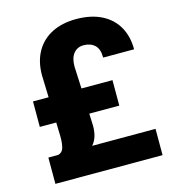

<svg xmlns="http://www.w3.org/2000/svg" viewBox="-107 -809 812 899"><g transform="rotate(-15 298.5 -360.0)"><path d="M570.3 -127.4V0H50.8V-127.4H98.6Q118.7 -132.8 124.8 -152.8Q130.9 -172.9 130.9 -207L128.9 -276.4H49.3V-399.9H125L121.6 -507.3Q121.6 -573.7 148.9 -621.8Q176.3 -669.9 226.3 -695.1Q276.4 -720.2 343.3 -720.2Q415 -720.2 466.1 -694.6Q517.1 -668.9 543.5 -622.3Q569.8 -575.7 569.8 -513.2H419.9Q419.9 -555.2 399.4 -574Q378.9 -592.8 345.2 -592.8Q315.4 -592.8 297.4 -570.8Q279.3 -548.8 279.3 -507.3L284.2 -399.9H434.6V-276.4H289.1L291.5 -217.8Q291.5 -189 284.9 -167Q278.3 -145 263.2 -127.4Z"/></g></svg>

Font: Heebo ExtraBold
Style: Regular
Weight: 800
Designer: Oded Ezer
Foundry: Meir Sadan
Version: Version 2.001; ttfautohint (v1.5.14-ce02) -l 8 -r 50 -G 200 